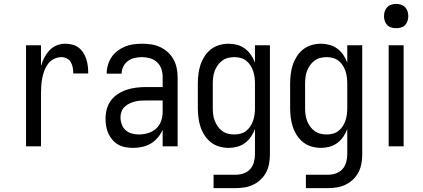

<svg xmlns="http://www.w3.org/2000/svg" viewBox="-20 -753 2178 988"><path d="M114 0V-520H191V-413Q197 -435 207.5 -455.5Q218 -476 233.5 -493Q249 -510 270.5 -519Q292 -528 315 -528Q333 -528 351.5 -523.5Q370 -519 384.5 -508Q399 -497 409 -481Q419 -465 424.5 -447.5Q430 -430 432 -412Q434 -394 434 -375H357Q357 -390 354.5 -404.5Q352 -419 345 -432Q338 -445 324.5 -452Q311 -459 296 -459Q277 -459 258.5 -450Q240 -441 228 -425.5Q216 -410 209 -391.5Q202 -373 198 -354Q194 -335 192.5 -315Q191 -295 191 -276V0Z M665 8Q645 8 625.5 4.5Q606 1 589 -8.5Q572 -18 559 -33Q546 -48 538 -65.5Q530 -83 526.5 -102.5Q523 -122 523 -142Q523 -167 529.5 -191.5Q536 -216 551 -236Q566 -256 587 -269.5Q608 -283 632 -291Q656 -299 681 -302Q706 -305 731 -305H817V-357Q817 -378 810.5 -398Q804 -418 788.5 -432.5Q773 -447 752.5 -453Q732 -459 711 -459Q692 -459 673.5 -455Q655 -451 639.5 -440Q624 -429 615 -411.5Q606 -394 606 -375V-374H529V-375Q529 -397 535.5 -419Q542 -441 554.5 -459.5Q567 -478 585 -491.5Q603 -505 623.5 -513.5Q644 -522 666.5 -525Q689 -528 711 -528Q735 -528 758.5 -524.5Q782 -521 803.5 -511Q825 -501 843 -485Q861 -469 872.5 -448Q884 -427 889 -404Q894 -381 894 -357V0H817V-85Q807 -63 791.5 -44.5Q776 -26 755.5 -14Q735 -2 711.5 3Q688 8 665 8ZM694 -61Q718 -61 741.5 -68Q765 -75 783 -91Q801 -107 809 -130Q817 -153 817 -177V-236H731Q716 -236 701 -235Q686 -234 672 -230Q658 -226 644.5 -219.5Q631 -213 620.5 -202.5Q610 -192 605 -178Q600 -164 600 -149Q600 -131 606.5 -113Q613 -95 626.5 -83Q640 -71 658 -66Q676 -61 694 -61Z M1079 215V146H1195Q1215 146 1234.5 139Q1254 132 1267.5 117Q1281 102 1286.5 81.5Q1292 61 1292 41V-89Q1284 -68 1271.5 -49.5Q1259 -31 1241 -17.5Q1223 -4 1201 2Q1179 8 1157 8Q1132 8 1108 1Q1084 -6 1065 -21Q1046 -36 1032.5 -57Q1019 -78 1011.5 -101Q1004 -124 1001 -148.5Q998 -173 998 -197V-323Q998 -347 1001 -371.5Q1004 -396 1011.5 -419Q1019 -442 1032.5 -463Q1046 -484 1065 -499Q1084 -514 1108 -521Q1132 -528 1157 -528Q1179 -528 1201 -522Q1223 -516 1241 -502.5Q1259 -489 1271.5 -470.5Q1284 -452 1292 -431V-520H1369V41Q1369 64 1365 87.5Q1361 111 1350.5 132Q1340 153 1323 169.5Q1306 186 1285 196.5Q1264 207 1241 211Q1218 215 1195 215ZM1187 -61Q1203 -61 1219 -65.5Q1235 -70 1247.5 -80Q1260 -90 1269 -104Q1278 -118 1283 -133.5Q1288 -149 1290 -165Q1292 -181 1292 -197V-323Q1292 -339 1290 -355Q1288 -371 1283 -386.5Q1278 -402 1269 -416Q1260 -430 1247.5 -440Q1235 -450 1219 -454.5Q1203 -459 1187 -459Q1170 -459 1153.5 -455Q1137 -451 1123.5 -441Q1110 -431 1100.5 -417.5Q1091 -404 1085 -388.5Q1079 -373 1077 -356Q1075 -339 1075 -323V-197Q1075 -181 1077 -164Q1079 -147 1085 -131.5Q1091 -116 1100.5 -102.5Q1110 -89 1123.5 -79Q1137 -69 1153.5 -65Q1170 -61 1187 -61Z M1554 215V146H1670Q1690 146 1709.5 139Q1729 132 1742.5 117Q1756 102 1761.5 81.5Q1767 61 1767 41V-89Q1759 -68 1746.5 -49.5Q1734 -31 1716 -17.5Q1698 -4 1676 2Q1654 8 1632 8Q1607 8 1583 1Q1559 -6 1540 -21Q1521 -36 1507.5 -57Q1494 -78 1486.5 -101Q1479 -124 1476 -148.5Q1473 -173 1473 -197V-323Q1473 -347 1476 -371.5Q1479 -396 1486.5 -419Q1494 -442 1507.5 -463Q1521 -484 1540 -499Q1559 -514 1583 -521Q1607 -528 1632 -528Q1654 -528 1676 -522Q1698 -516 1716 -502.5Q1734 -489 1746.5 -470.5Q1759 -452 1767 -431V-520H1844V41Q1844 64 1840 87.5Q1836 111 1825.5 132Q1815 153 1798 169.5Q1781 186 1760 196.5Q1739 207 1716 211Q1693 215 1670 215ZM1662 -61Q1678 -61 1694 -65.5Q1710 -70 1722.5 -80Q1735 -90 1744 -104Q1753 -118 1758 -133.5Q1763 -149 1765 -165Q1767 -181 1767 -197V-323Q1767 -339 1765 -355Q1763 -371 1758 -386.5Q1753 -402 1744 -416Q1735 -430 1722.5 -440Q1710 -450 1694 -454.5Q1678 -459 1662 -459Q1645 -459 1628.5 -455Q1612 -451 1598.5 -441Q1585 -431 1575.5 -417.5Q1566 -404 1560 -388.5Q1554 -373 1552 -356Q1550 -339 1550 -323V-197Q1550 -181 1552 -164Q1554 -147 1560 -131.5Q1566 -116 1575.5 -102.5Q1585 -89 1598.5 -79Q1612 -69 1628.5 -65Q1645 -61 1662 -61Z M1980 0V-520H2057V0ZM2019 -608Q2006 -608 1993.5 -611.5Q1981 -615 1972.5 -624Q1964 -633 1960 -645Q1956 -657 1956 -670Q1956 -683 1960 -695Q1964 -707 1972.5 -716Q1981 -725 1993.5 -729Q2006 -733 2019 -733Q2031 -733 2043.5 -729Q2056 -725 2064.5 -716Q2073 -707 2077 -695Q2081 -683 2081 -670Q2081 -657 2077 -645Q2073 -633 2064.5 -624Q2056 -615 2043.5 -611.5Q2031 -608 2019 -608Z"/></svg>

Font: Iosevka QP
Style: Regular
Weight: 400
Designer: Belleve Invis
Foundry: Belleve Invis
Version: Version 20.0.0; ttfautohint (v1.8.4)